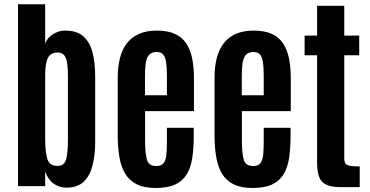

<svg xmlns="http://www.w3.org/2000/svg" viewBox="-20 -887 1762 915"><path d="M296.9 7.3Q264.2 7.3 237.5 -10.5Q210.9 -28.3 195.3 -68.4V0H65.9V-866.7H195.3V-679.7Q206.5 -708.5 233.4 -724.6Q260.3 -740.7 287.1 -741.2Q345.2 -742.2 377 -714.1Q408.7 -686 421.1 -636.2Q433.6 -586.4 433.6 -522V-211.9Q433.6 -149.9 421.4 -100.1Q409.2 -50.3 379.4 -21.5Q349.6 7.3 296.9 7.3ZM253.4 -96.2Q287.1 -96.2 295.4 -128.7Q303.7 -161.1 303.7 -224.1V-523.9Q303.7 -557.1 300.5 -582.5Q297.4 -607.9 287.1 -622.3Q276.9 -636.7 254.4 -636.7Q234.4 -636.7 221.2 -627Q208 -617.2 201.7 -592.8Q195.3 -568.4 195.3 -524.4V-222.7Q195.3 -162.1 205.8 -129.2Q216.3 -96.2 253.4 -96.2Z M722.2 8.8Q667 8.8 631.6 -8.8Q596.2 -26.4 576.4 -59.6Q556.6 -92.8 548.8 -139.4Q541 -186 541 -243.7V-516.6Q541 -567.9 551.5 -609.4Q562 -650.9 584.2 -680.2Q606.4 -709.5 642.1 -725.3Q677.7 -741.2 728 -741.2Q779.3 -741.2 813.5 -725.6Q847.7 -710 867.4 -680.2Q887.2 -650.4 895.8 -608.6Q904.3 -566.9 904.3 -514.2V-357.4H671.4V-213.4Q671.4 -160.2 679.7 -127.9Q688 -95.7 725.1 -95.7Q750 -95.7 760.5 -110.8Q771 -126 773.2 -152.6Q775.4 -179.2 775.4 -213.4V-277.8H903.3V-238.8Q903.3 -179.7 896.2 -133.8Q889.2 -87.9 869.9 -56.2Q850.6 -24.4 814.9 -7.8Q779.3 8.8 722.2 8.8ZM670.9 -433.1H775.4V-526.9Q775.4 -563.5 772 -588.6Q768.6 -613.8 758.3 -626.5Q748 -639.2 727.1 -639.2Q701.2 -639.2 689.2 -624Q677.2 -608.9 674.1 -582.8Q670.9 -556.6 670.9 -523.4Z M1183.6 8.8Q1128.4 8.8 1093 -8.8Q1057.6 -26.4 1037.8 -59.6Q1018.1 -92.8 1010.3 -139.4Q1002.4 -186 1002.4 -243.7V-516.6Q1002.4 -567.9 1012.9 -609.4Q1023.4 -650.9 1045.7 -680.2Q1067.9 -709.5 1103.5 -725.3Q1139.2 -741.2 1189.5 -741.2Q1240.7 -741.2 1274.9 -725.6Q1309.1 -710 1328.9 -680.2Q1348.6 -650.4 1357.2 -608.6Q1365.7 -566.9 1365.7 -514.2V-357.4H1132.8V-213.4Q1132.8 -160.2 1141.1 -127.9Q1149.4 -95.7 1186.5 -95.7Q1211.4 -95.7 1221.9 -110.8Q1232.4 -126 1234.6 -152.6Q1236.8 -179.2 1236.8 -213.4V-277.8H1364.7V-238.8Q1364.7 -179.7 1357.7 -133.8Q1350.6 -87.9 1331.3 -56.2Q1312 -24.4 1276.4 -7.8Q1240.7 8.8 1183.6 8.8ZM1132.3 -433.1H1236.8V-526.9Q1236.8 -563.5 1233.4 -588.6Q1230 -613.8 1219.7 -626.5Q1209.5 -639.2 1188.5 -639.2Q1162.6 -639.2 1150.6 -624Q1138.7 -608.9 1135.5 -582.8Q1132.3 -556.6 1132.3 -523.4Z M1606.4 4.9Q1559.6 4.9 1534.7 -7.1Q1509.8 -19 1500.5 -44.9Q1491.2 -70.8 1491.2 -111.8V-623.5H1431.6V-717.3H1491.2V-859.4H1620.6V-717.3H1691.9V-623.5H1620.6V-134.3Q1620.6 -117.2 1626 -108.4Q1631.3 -99.6 1647.2 -96.7Q1663.1 -93.8 1694.3 -93.8V4.9Z"/></svg>

Font: Antonio
Style: Bold
Weight: 700
Designer: Vernon Adams
Foundry: Vernon Adams
Version: Version 1.002